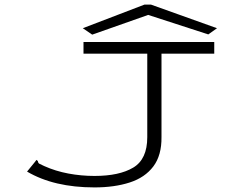

<svg xmlns="http://www.w3.org/2000/svg" viewBox="-20 -806 1040 837"><path d="M392 11Q215 11 98 -58L133 -101L139 -109L145 -104Q146 -95 152 -92Q158 -89 173 -82Q222 -60 278 -49.5Q334 -39 392 -39Q500 -39 561 -75.5Q622 -112 622 -208V-572H344V-623H914V-572H684V-209Q685 -129 648.5 -80.5Q612 -32 545.5 -10.5Q479 11 392 11ZM382 -655 341 -683 610 -786H638L926 -683L888 -656L626 -741Z"/></svg>

Font: Inconsolata UltraExpanded Light
Style: Regular
Weight: 300
Width: 9
Monospace: yes
Designer: Raph Levien, Cyreal, Brenton Simpson
Foundry: Raph Levien, Cyreal, Google
Version: Version 3.001; ttfautohint (v1.8.2.53-6de2)